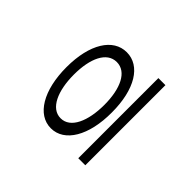

<svg xmlns="http://www.w3.org/2000/svg" viewBox="-49 -941 1098 1098"><g transform="rotate(-45 500.0 -391.5)"><path d="M498 -261C685 -261 802 -334 802 -444C802 -554 685 -628 498 -628C311 -628 187 -554 187 -444C187 -334 311 -260 498 -261ZM498 -322C367 -322 267 -365 267 -445C267 -525 367 -568 498 -568C629 -568 722 -525 722 -445C722 -365 629 -322 498 -322ZM177 -212V-155H825V-212Z"/></g></svg>

Font: Inconsolata UltraExpanded
Style: Regular
Weight: 400
Width: 9
Monospace: yes
Designer: Raph Levien, Cyreal, Brenton Simpson
Foundry: Raph Levien, Cyreal, Google
Version: Version 3.100